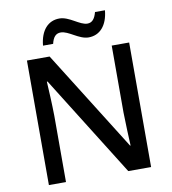

<svg xmlns="http://www.w3.org/2000/svg" viewBox="-97 -1001 970 1084"><g transform="rotate(-10 388.0 -458.5)"><path d="M199 -781H257C266 -819 282 -837 310 -837C355 -837 406 -782 461 -782C526 -782 570 -831 578 -917H521C511 -879 495 -860 468 -860C424 -860 373 -916 316 -916C251 -916 207 -867 199 -781ZM681 0V-714H581V-330C582 -265 586 -182 588 -140H585L225 -714H95V0H193V-380C192 -452 188 -524 185 -577H189L550 0Z"/></g></svg>

Font: Noto Sans Gunjala Gondi Medium
Style: Regular
Weight: 500
Designer: Ek Type
Foundry: Ek Type
Version: Version 1.004